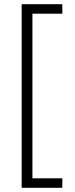

<svg xmlns="http://www.w3.org/2000/svg" viewBox="-20 -769 358 912"><path d="M276 -749V-704H134V78H276V123H83V-749Z"/></svg>

Font: TitilliumText
Style: Light
Weight: 300
Designer: Accademia di Belle Arti di Urbino and others
Foundry: Accademia di Belle Arti di Urbino and others.
Version: Version 60.001